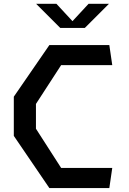

<svg xmlns="http://www.w3.org/2000/svg" viewBox="-20 -960 660 980"><path d="M232 0H538L553 -103H292L163.5 -303V-429.5L292 -627.5H553L538 -730H232L50.5 -466.5V-266.5ZM164.5 -940.5H268L350 -852L432 -940.5H536L413 -817.5H287.5Z"/></svg>

Font: Monaspace Krypton Medium
Style: Regular
Weight: 500
Designer: Riley Cran & the Lettermatic Team
Foundry: Lettermatic
Version: Version 1.101 (Monaspace Krypton)